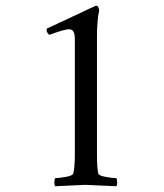

<svg xmlns="http://www.w3.org/2000/svg" viewBox="-20 -647 572 670"><path d="M241.2 -113.3V-507.8Q241.2 -528.3 236.3 -536.6Q231.4 -544.9 220.7 -544.9Q204.6 -544.9 152.3 -525.4Q142.6 -533.2 142.6 -542Q142.6 -547.4 144.5 -547.9Q178.2 -563 221.4 -583.5Q264.6 -604 289.1 -615.5Q313.5 -627 314.5 -627H316.4Q323.2 -627 326.2 -611.3Q318.4 -576.2 318.4 -516.6V-113.3Q318.4 -56.6 323.2 -41Q325.2 -34.2 348.4 -29.8Q371.6 -25.4 385.7 -25.4Q388.7 -21.5 388.9 -11.2Q389.2 -1 385.7 2.9Q285.6 -2 277.3 -2Q272.9 -2 172.9 2.9Q169.4 -1 169.7 -11.2Q169.9 -21.5 172.9 -25.4Q187 -25.4 210.2 -29.8Q233.4 -34.2 235.4 -41Q241.2 -59.6 241.2 -113.3Z"/></svg>

Font: Amiri
Style: Regular
Weight: 400
Designer: Khaled Hosny
Version: Version 000.108